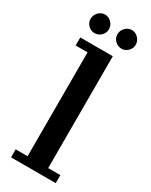

<svg xmlns="http://www.w3.org/2000/svg" viewBox="-174 -686 572 726"><g transform="rotate(30 112.0 -323.0)"><path d="M16.5 0V-35H68.5V-488.5H16.5V-523.5H158.5V-35H211.5V0ZM172.5 -564.5Q156 -564.5 144 -576.2Q132 -588 132 -604Q132 -621 144 -633.2Q156 -645.5 172.5 -645.5Q188 -645.5 200 -633.2Q212 -621 212 -604Q212 -588 200 -576.2Q188 -564.5 172.5 -564.5ZM54.5 -564.5Q38.5 -564.5 26.8 -576.2Q15 -588 15 -604Q15 -621 26.8 -633.2Q38.5 -645.5 54.5 -645.5Q71 -645.5 83 -633.2Q95 -621 95 -604Q95 -588 83 -576.2Q71 -564.5 54.5 -564.5Z"/></g></svg>

Font: Imbue 10pt Medium
Style: Regular
Weight: 500
Designer: Tyler Finck
Foundry: Etcetera Type Company
Version: Version 1.102; ttfautohint (v1.8.3)